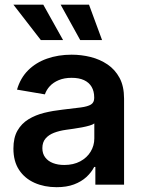

<svg xmlns="http://www.w3.org/2000/svg" viewBox="-20 -779 609 810"><path d="M218.8 10.7Q167 10.7 125.5 -7.8Q84 -26.4 60.3 -62.5Q36.6 -98.6 36.6 -152.3Q36.6 -198.2 53.7 -228Q70.8 -257.8 100.3 -275.9Q129.9 -293.9 166.7 -303Q203.6 -312 243.7 -316.4Q291.5 -321.8 320.8 -325.7Q350.1 -329.6 363.8 -338.1Q377.4 -346.7 377.4 -365.2V-368.2Q377.4 -394 366.5 -412.6Q355.5 -431.2 334.5 -440.9Q313.5 -450.7 282.2 -450.7Q251 -450.7 227.8 -440.9Q204.6 -431.2 190.2 -415.5Q175.8 -399.9 169.4 -380.9L51.8 -400.9Q65.9 -449.7 98.6 -482.4Q131.3 -515.1 178.5 -531.7Q225.6 -548.3 282.2 -548.3Q322.8 -548.3 362.1 -538.6Q401.4 -528.8 433.3 -507.3Q465.3 -485.8 484.4 -450.4Q503.4 -415 503.4 -362.8V0H382.3V-74.7H377.4Q365.7 -51.8 344.5 -32.2Q323.2 -12.7 292.2 -1Q261.2 10.7 218.8 10.7ZM251 -83Q290 -83 318.6 -98.4Q347.2 -113.8 362.5 -139.4Q377.9 -165 377.9 -194.8V-258.3Q372.1 -253.4 357.9 -249.3Q343.8 -245.1 325.7 -241.7Q307.6 -238.3 290 -235.8Q272.5 -233.4 258.8 -231.4Q230.5 -227.5 207.8 -218.8Q185.1 -210 171.9 -194.3Q158.7 -178.7 158.7 -153.8Q158.7 -130.9 170.7 -115Q182.6 -99.1 203.4 -91.1Q224.1 -83 251 -83ZM318.4 -609.9 235.8 -759.3H355.5L410.6 -609.9ZM152.3 -609.9 36.6 -759.3H162.6L246.1 -609.9Z"/></svg>

Font: Inter 17pt SemiBold
Style: Regular
Weight: 600
Version: Version 4.001;git-66647c0bb